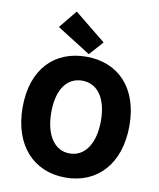

<svg xmlns="http://www.w3.org/2000/svg" viewBox="-108 -1111 1001 1208"><g transform="rotate(10 393.0 -506.5)"><path d="M393 14C596 14 734 -132 734 -376C734 -619 596 -758 393 -758C190 -758 52 -620 52 -376C52 -132 190 14 393 14ZM393 -140C295 -140 235 -232 235 -376C235 -520 295 -605 393 -605C491 -605 552 -520 552 -376C552 -232 491 -140 393 -140ZM404 -776 483 -865 283 -1027 189 -912Z"/></g></svg>

Font: Noto Sans HK Black
Style: Regular
Weight: 900
Designer: Ryoko NISHIZUKA 西塚涼子 (kana, bopomofo & ideographs); Paul D. Hunt (Latin, Greek & Cyrillic); Sandoll Communications 산돌커뮤니
Foundry: Adobe
Version: Version 2.004;hotconv 1.0.118;makeotfexe 2.5.65603